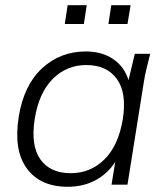

<svg xmlns="http://www.w3.org/2000/svg" viewBox="-20 -707 631 735"><path d="M239 8Q134 8 82.5 -62.5Q31 -133 52 -262Q72 -382 141.5 -446Q211 -510 309 -510Q370 -510 413 -481Q456 -452 472 -400L496 -501H555Q548 -473 541 -444.5Q534 -416 530 -389L468 0H407L421 -87Q392 -42 345.5 -17Q299 8 239 8ZM251 -44Q326 -44 379.5 -96.5Q433 -149 450 -250Q466 -351 427.5 -404.5Q389 -458 310 -458Q235 -458 182 -405Q129 -352 113 -252Q97 -150 134.5 -97Q172 -44 251 -44ZM395 -615 406 -687H480L468 -615ZM228 -615 239 -687H312L301 -615Z"/></svg>

Font: Mulish Light
Style: Italic
Weight: 300
Italic angle: -9°
Designer: Vernon Adams
Foundry: Vernon Adams
Version: Version 3.603; ttfautohint (v1.8.3)